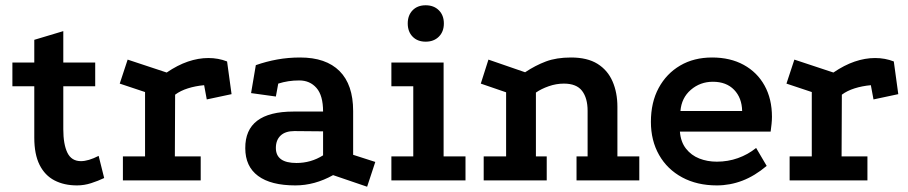

<svg xmlns="http://www.w3.org/2000/svg" viewBox="-20 -684 3441 728"><path d="M272 19Q223 19 186.5 0Q150 -19 130 -59Q110 -99 110 -162V-357H27V-447H110V-533L220 -566V-447H341V-357H220V-194Q220 -137 235.5 -105Q251 -73 287 -73Q315 -73 354 -93L375 -9Q352 2 325.5 10.5Q299 19 272 19Z M612 -409Q653 -437 692.5 -450.5Q732 -464 770 -464Q808 -464 841 -451L858 -327L764 -307L754 -361Q721 -358 692.5 -349Q664 -340 644 -325L643 -91H741V0H446V-91H530V-335L434 -367L464 -458Z M1243 -20Q1173 19 1100 19Q1007 19 958.5 -17Q910 -53 910 -122Q909 -261 1093 -261H1205Q1205 -322 1180 -350.5Q1155 -379 1115 -379Q1093 -379 1073.5 -376Q1054 -373 1035 -367L1026 -318L932 -331L950 -437Q990 -451 1031.5 -458.5Q1073 -466 1118 -466Q1216 -466 1267.5 -414.5Q1319 -363 1319 -263V-97L1403 -70L1372 24ZM1096 -187Q1062 -187 1044 -170Q1026 -153 1026 -123Q1026 -66 1104 -66Q1159 -66 1205 -95V-186Z M1464 -447H1662V-91H1745V0H1464V-91H1547V-357H1464ZM1594 -664Q1625 -664 1644 -645Q1663 -626 1663 -595Q1663 -564 1644 -545Q1625 -526 1594 -526Q1563 -526 1544.5 -545Q1526 -564 1526 -595Q1526 -626 1544.5 -645Q1563 -664 1594 -664Z M1814 0V-91H1899V-334L1803 -367L1832 -458L1971 -410Q2010 -436 2050 -451Q2090 -466 2145 -466Q2207 -466 2245.5 -442Q2284 -418 2302.5 -375.5Q2321 -333 2321 -279V-91H2404V0H2166V-91H2208V-264Q2208 -312 2187 -339.5Q2166 -367 2118 -367Q2089 -367 2060.5 -357Q2032 -347 2012 -333V-91H2053V0Z M2887 -55Q2842 -17 2795 1Q2748 19 2698 19Q2623 19 2566.5 -11.5Q2510 -42 2479 -96.5Q2448 -151 2448 -222Q2448 -296 2477.5 -350.5Q2507 -405 2559 -435.5Q2611 -466 2680 -466Q2749 -466 2800 -438Q2851 -410 2879 -359.5Q2907 -309 2907 -241Q2907 -229 2905.5 -214Q2904 -199 2902 -185H2558Q2561 -146 2581 -120.5Q2601 -95 2631.5 -83Q2662 -71 2698 -71Q2740 -71 2778 -84.5Q2816 -98 2847 -123ZM2794 -263Q2793 -313 2763.5 -343.5Q2734 -374 2683 -374Q2635 -374 2599.5 -343.5Q2564 -313 2560 -263Z M3140 -409Q3181 -437 3220.5 -450.5Q3260 -464 3298 -464Q3336 -464 3369 -451L3386 -327L3292 -307L3282 -361Q3249 -358 3220.5 -349Q3192 -340 3172 -325L3171 -91H3269V0H2974V-91H3058V-335L2962 -367L2992 -458Z"/></svg>

Font: Podkova
Style: Bold
Weight: 700
Designer: Ilya Yudin
Foundry: Cyreal (www.cyreal.org)
Version: Version 2.102; ttfautohint (v1.8.1.43-b0c9)